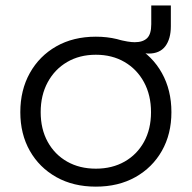

<svg xmlns="http://www.w3.org/2000/svg" viewBox="-20 -677 705 706"><path d="M332.5 9.3Q249.7 9.3 187.2 -25.7Q124.7 -60.8 89.7 -122.4Q54.7 -184.1 54.7 -264.6Q54.7 -345.7 89.7 -408.4Q124.7 -471.1 187.1 -506.6Q249.6 -542.1 332.4 -542.1Q415.3 -542.1 477.8 -506.6Q540.3 -471.1 575.3 -408.4Q610.3 -345.7 610.3 -264.6Q610.3 -184.1 575.3 -122.4Q540.3 -60.8 477.8 -25.7Q415.3 9.3 332.5 9.3ZM332.5 -56.8Q392.5 -56.8 438.2 -82.8Q483.9 -108.8 509.6 -155.5Q535.3 -202.3 535.3 -264.6Q535.3 -326.9 509.6 -374.5Q483.9 -422.1 438.2 -448.9Q392.5 -475.7 332.5 -475.7Q272.5 -475.7 226.8 -448.9Q181.1 -422.1 155.4 -374.5Q129.6 -326.9 129.6 -264.6Q129.6 -202.3 155.4 -155.5Q181.1 -108.8 226.8 -82.8Q272.5 -56.8 332.5 -56.8ZM608.2 -656.8V-580.7Q608.2 -533.9 587.8 -506.9Q567.4 -480 526.4 -480Q523.8 -480 520.1 -480.4Q516.4 -480.7 511.8 -481.4L482.1 -440.5L404.8 -534.1Q433.2 -526.8 448.9 -524.3Q464.6 -521.8 475.3 -521.8Q505.4 -521.8 520.8 -536.6Q536.2 -551.4 536.2 -587.9V-656.8Z"/></svg>

Font: Hepta Slab ExtraLight
Style: Regular
Weight: 200
Designer: Michael LaGattuta
Foundry: Michael LaGattuta
Version: Version 1.100